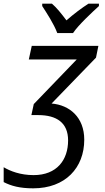

<svg xmlns="http://www.w3.org/2000/svg" viewBox="-86 -786 570 1046"><path d="M-66 206C-25 227 22 240 95 240C270 240 373 128 373 -25C373 -147 293 -214 195 -222L437 -472L450 -536H87L71 -462H332L98 -219L85 -159H122C223 -159 285 -117 285 -21C285 85 224 168 97 168C25 168 -31 146 -66 125ZM144 -753C169 -714 207 -657 226 -606H312C339 -648 421 -724 453 -753V-766H396C360 -743 317 -711 276 -675C249 -711 222 -745 197 -766H144Z"/></svg>

Font: BC Sans
Style: Italic
Weight: 400
Italic angle: -12°
Designer: Monotype Design Team
Designer: Province of B.C.
Foundry: Monotype Imaging Inc.
Version: Version 2.000;GOOG;noto-source:20170915:90ef993387c0